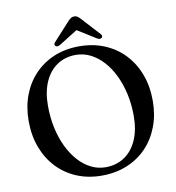

<svg xmlns="http://www.w3.org/2000/svg" viewBox="-96 -971 985 1074"><g transform="rotate(-10 397.0 -434.0)"><path d="M395 -716.5Q474.5 -716.5 539.5 -689.2Q604.5 -662 651.2 -612.2Q698 -562.5 723.2 -494.8Q748.5 -427 748.5 -345.5Q748.5 -266 723.2 -199.5Q698 -133 651.5 -84.2Q605 -35.5 540.2 -8.8Q475.5 18 396.5 18Q318 18 253.5 -9.2Q189 -36.5 142.2 -86.2Q95.5 -136 70.2 -204Q45 -272 45 -353.5Q45 -433 70 -499.2Q95 -565.5 141.5 -614.2Q188 -663 252.2 -689.8Q316.5 -716.5 395 -716.5ZM629 -280.5Q629 -346.5 615.8 -405.8Q602.5 -465 578.8 -513.8Q555 -562.5 522.5 -598Q490 -633.5 451 -653Q412 -672.5 368.5 -672.5Q308 -672.5 262.2 -642Q216.5 -611.5 191.2 -554.5Q166 -497.5 166 -418Q166 -352 179 -292.5Q192 -233 215.5 -184.2Q239 -135.5 271.2 -99.5Q303.5 -63.5 342.5 -44Q381.5 -24.5 424.5 -24.5Q486 -24.5 532 -55.2Q578 -86 603.5 -143.5Q629 -201 629 -280.5ZM416.5 -820.5H377L500.5 -743.5Q517.5 -733 527.5 -741Q532 -744 532.2 -750.2Q532.5 -756.5 526 -763.5L433 -865Q423.5 -875 416 -880.5Q408.5 -886 397 -886Q386 -886 378 -880.5Q370 -875 360.5 -865L268 -763.5Q261 -756.5 261.5 -750.2Q262 -744 266 -741Q276 -733 293 -743.5Z"/></g></svg>

Font: Fraunces Wonky
Style: Regular
Weight: 400
Version: Version 1.000;[b76b70a41]